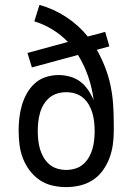

<svg xmlns="http://www.w3.org/2000/svg" viewBox="-20 -755 540 783"><path d="M250 8Q221 8 193 1.5Q165 -5 141.5 -21Q118 -37 100.5 -60.5Q83 -84 73 -110.5Q63 -137 59.5 -165.5Q56 -194 56 -223Q56 -249 59 -275Q62 -301 69.5 -326.5Q77 -352 90 -375Q103 -398 122.5 -415.5Q142 -433 167.5 -441Q193 -449 219 -449Q242 -449 265.5 -442.5Q289 -436 307.5 -422Q326 -408 339.5 -388Q353 -368 362 -346Q356 -395 340 -442Q324 -489 298 -531L110 -480L92 -539L257 -584Q229 -613 194 -634.5Q159 -656 120 -668L141 -735Q199 -719 250 -685.5Q301 -652 338 -606L409 -625L426 -566L375 -552Q394 -518 408.5 -481Q423 -444 431 -405Q439 -366 441.5 -327Q444 -288 444 -248V-221Q444 -192 440 -164Q436 -136 426 -109.5Q416 -83 399 -59.5Q382 -36 358 -20.5Q334 -5 306 1.5Q278 8 250 8ZM250 -62Q269 -62 287 -67.5Q305 -73 319 -85Q333 -97 342.5 -113.5Q352 -130 357 -147.5Q362 -165 364 -183.5Q366 -202 366 -220Q366 -239 364 -257.5Q362 -276 357 -293.5Q352 -311 342.5 -327.5Q333 -344 319 -356Q305 -368 287 -373.5Q269 -379 250 -379Q231 -379 213 -373.5Q195 -368 181 -356Q167 -344 157.5 -328Q148 -312 143 -294Q138 -276 136 -257.5Q134 -239 134 -221Q134 -202 136 -183.5Q138 -165 143 -147.5Q148 -130 157.5 -113.5Q167 -97 181 -85Q195 -73 213 -67.5Q231 -62 250 -62Z"/></svg>

Font: Iosevka srxl
Style: Regular
Weight: 400
Monospace: yes
Designer: Belleve Invis
Foundry: Belleve Invis
Version: Version 33.0.1; ttfautohint (v1.8.3)